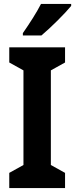

<svg xmlns="http://www.w3.org/2000/svg" viewBox="-20 -954 381 974"><path d="M341 -924V-934H188C165 -889 130 -835 96 -786V-774H190C238 -814 311 -887 341 -924ZM310 0V-77L238 -117V-597L310 -637V-714H27V-637L99 -597V-117L27 -77V0Z"/></svg>

Font: Noto Sans Gujarati UI Condensed
Style: Bold
Weight: 700
Width: 3
Designer: Jelle Bosma - Monotype Design Team, Universal Thirst
Foundry: Monotype Imaging Inc.
Version: Version 2.106